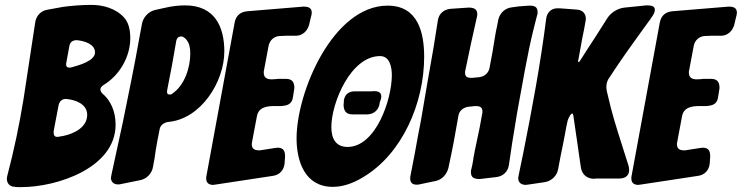

<svg xmlns="http://www.w3.org/2000/svg" viewBox="-20 -760 3029 784"><path d="M41 3C46 4 50 4 55 4H68C212 4 452 -74 452 -251C452 -308 430 -348 405 -372L400 -376C393 -383 390 -389 390 -395C390 -401 394 -407 403 -413C468 -452 512 -528 512 -604C512 -641 504 -669 487 -688C452 -727 398 -740 354 -740C314 -740 275 -737 238 -732L172 -720C147 -716 128 -695 124 -670L76 -355C59 -250 37 -146 10 -43C9 -38 8 -34 8 -30C8 -15 16 2 41 3ZM263 -571C266 -588 276 -596 294 -596C323 -593 368 -581 368 -546C368 -511 301 -493 272 -485C270 -484 267 -484 263 -484C254 -484 250 -488 250 -497C250 -500 250 -503 251 -505ZM219 -329C222 -345 232 -356 249 -356C287 -353 336 -336 336 -291C336 -242 286 -215 239 -205L221 -202C219 -201 217 -201 214 -201C199 -201 199 -213 199 -224Z M551 -24C579 -29 601 -52 605 -80L611 -113C614 -136 618 -160 623 -187L632 -233C635 -249 649 -259 666 -262C800 -273 896 -426 896 -550C896 -652 856 -738 736 -738C710 -738 682 -735 653 -728L612 -719C585 -712 563 -688 559 -659L550 -611C531 -502 503 -365 482 -263L435 -46C434 -39 433 -35 433 -34C433 -18 444 -7 461 -7C466 -7 469 -7 472 -8ZM682 -492 699 -589C701 -604 708 -611 720 -611C725 -611 728 -610 731 -607C736 -604 739 -601 741 -598C752 -585 757 -567 757 -542C757 -484 734 -412 684 -378C681 -375 678 -374 673 -374C662 -374 662 -381 662 -389L663 -392V-394Z M1095 -42C1122 -46 1139 -65 1142 -92L1144 -120C1144 -143 1139 -157 1112 -157L1107 -156H1105L1041 -146C1021 -146 1008 -150 1008 -173L1009 -177V-179L1029 -285C1036 -324 1072 -327 1104 -327H1127C1130 -327 1134 -327 1137 -328C1160 -330 1173 -341 1176 -362L1182 -400C1182 -424 1174 -438 1147 -438H1119C1115 -438 1111 -438 1108 -437L1089 -436C1070 -436 1057 -443 1057 -463C1057 -468 1057 -471 1058 -473L1077 -574C1082 -597 1101 -613 1124 -613L1147 -614H1190C1215 -615 1235 -633 1242 -658C1245 -670 1247 -681 1250 -692L1251 -695C1252 -700 1253 -704 1253 -708C1253 -729 1238 -733 1219 -733L989 -714C960 -711 943 -695 938 -667L823 -42C822 -39 822 -36 822 -31C822 -14 832 -5 851 -5L856 -6H858Z M1712 -528C1712 -625 1688 -737 1563 -737C1340 -737 1191 -385 1191 -195C1191 -103 1224 3 1339 3C1378 3 1419 -10 1462 -36C1624 -132 1712 -341 1712 -528ZM1399 -160C1350 -160 1333 -196 1333 -241C1333 -340 1412 -531 1532 -531C1572 -531 1580 -485 1580 -453C1580 -354 1515 -160 1399 -160ZM1427 -387C1402 -387 1387 -372 1384 -349V-343L1383 -333C1383 -309 1392 -293 1419 -293H1480C1504 -293 1524 -309 1529 -332L1531 -343L1535 -354C1536 -359 1537 -363 1537 -366C1537 -385 1521 -388 1506 -388L1498 -387Z M1759 -21C1784 -26 1804 -47 1811 -74L1813 -84C1820 -117 1827 -149 1833 -182L1852 -288C1855 -307 1871 -321 1892 -324L1921 -327C1937 -327 1950 -324 1950 -305C1950 -301 1950 -298 1949 -296L1939 -241C1932 -206 1925 -173 1918 -141C1917 -134 1916 -127 1914 -120L1912 -105C1912 -103 1911 -102 1911 -100L1909 -89C1909 -88 1908 -86 1908 -84L1904 -67C1903 -64 1903 -61 1903 -56C1903 -33 1919 -29 1939 -29L2007 -37C2034 -40 2054 -59 2058 -86L2071 -174C2078 -217 2085 -259 2092 -302C2111 -403 2133 -540 2160 -646L2173 -697C2176 -704 2175 -708 2175 -712C2175 -733 2161 -737 2142 -737L2099 -734L2070 -730C2043 -727 2022 -708 2015 -681L2010 -655C2002 -621 1998 -587 1992 -553L1979 -483C1975 -462 1959 -448 1938 -445L1907 -442C1891 -442 1879 -444 1879 -463C1879 -467 1879 -470 1880 -472L1904 -586L1927 -689C1928 -694 1929 -698 1929 -702C1929 -725 1912 -729 1893 -729L1819 -724C1792 -721 1772 -704 1768 -677L1751 -570C1734 -474 1718 -381 1699 -269C1690 -224 1682 -180 1674 -135L1656 -42C1655 -39 1655 -36 1655 -31C1655 -14 1664 -6 1681 -6C1686 -6 1689 -6 1692 -7Z M2203 -16C2231 -20 2254 -41 2259 -69L2269 -122C2274 -149 2281 -178 2286 -207C2290 -230 2294 -251 2298 -268C2300 -275 2304 -283 2310 -292C2313 -295 2316 -297 2317 -297C2318 -297 2320 -294 2321 -289L2339 -166C2342 -142 2346 -119 2349 -96L2352 -76C2356 -48 2377 -30 2405 -30L2414 -31H2508C2541 -31 2549 -50 2549 -66C2549 -72 2548 -78 2546 -85L2533 -126C2513 -190 2492 -252 2475 -317L2458 -387C2457 -394 2456 -399 2456 -403C2456 -411 2456 -426 2467 -441L2492 -479C2524 -527 2562 -580 2593 -623C2608 -644 2623 -664 2638 -685L2639 -687C2649 -700 2654 -711 2654 -719C2654 -726 2653 -738 2624 -738C2617 -738 2612 -738 2609 -737L2530 -729C2502 -726 2475 -709 2460 -686L2413 -612C2388 -573 2365 -539 2346 -508L2340 -507L2358 -606C2359 -613 2362 -623 2365 -640L2371 -674C2372 -677 2372 -680 2372 -685C2372 -702 2361 -720 2333 -721L2320 -722C2303 -723 2285 -725 2266 -726H2255C2232 -726 2213 -710 2210 -682C2187 -499 2153 -318 2117 -137L2098 -45C2097 -38 2096 -34 2096 -33C2096 -14 2109 -5 2128 -5L2133 -6H2135Z M2831 -42C2858 -46 2875 -65 2878 -92L2880 -120C2880 -143 2875 -157 2848 -157L2843 -156H2841L2777 -146C2757 -146 2744 -150 2744 -173L2745 -177V-179L2765 -285C2772 -324 2808 -327 2840 -327H2863C2866 -327 2870 -327 2873 -328C2896 -330 2909 -341 2912 -362L2918 -400C2918 -424 2910 -438 2883 -438H2855C2851 -438 2847 -438 2844 -437L2825 -436C2806 -436 2793 -443 2793 -463C2793 -468 2793 -471 2794 -473L2813 -574C2818 -597 2837 -613 2860 -613L2883 -614H2926C2951 -615 2971 -633 2978 -658C2981 -670 2983 -681 2986 -692L2987 -695C2988 -700 2989 -704 2989 -708C2989 -729 2974 -733 2955 -733L2725 -714C2696 -711 2679 -695 2674 -667L2559 -42C2558 -39 2558 -36 2558 -31C2558 -14 2568 -5 2587 -5L2592 -6H2594Z"/></svg>

Font: Bangerz
Style: Bold
Weight: 700
Designer: vernon adams
Foundry: Vernon Adams
Version: Version 2.10;December 28, 2023;FontCreator 13.0.0.2683 64-bi